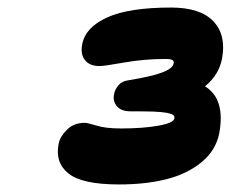

<svg xmlns="http://www.w3.org/2000/svg" viewBox="-20 -882 617 514"><path d="M298.8 -388.2Q199.7 -388.2 163.1 -417.7Q126.5 -447.3 137.2 -498Q141.1 -517.1 159.7 -535.2Q178.2 -553.2 207 -553.2Q214.4 -553.2 238.5 -545.7Q262.7 -538.1 304.2 -538.1Q361.8 -538.1 403.3 -545.4Q444.8 -552.7 446.8 -564.9Q447.8 -570.8 443.6 -574.2Q439.5 -577.6 425.8 -580.1Q412.1 -582.5 389.6 -583.3Q367.2 -584 329.1 -584Q304.7 -584 293.2 -597.4Q281.7 -610.8 285.2 -628.9Q287.6 -643.1 297.4 -654.1Q307.1 -665 323.2 -667Q386.2 -677.2 414.3 -688Q442.4 -698.7 444.8 -711.9Q446.3 -718.8 441.4 -721.4Q436.5 -724.1 421.9 -724.1Q366.2 -724.1 312.3 -714.6Q258.3 -705.1 247.1 -705.1Q219.7 -705.1 207.3 -721.2Q194.8 -737.3 200.2 -764.2Q209 -809.1 267.1 -835.4Q325.2 -861.8 438 -861.8Q516.6 -861.8 551.5 -824.7Q586.4 -787.6 574.2 -724.1Q565.9 -681.2 528.8 -650.9Q584 -617.2 566.9 -524.9Q557.6 -478.5 518.6 -447Q479.5 -415.5 424.1 -401.9Q368.7 -388.2 298.8 -388.2Z"/></svg>

Font: Shantell Sans Irregular Bouncy
Style: Italic
Weight: 800
Italic angle: -11.31°
Designer: Stephen Nixon, Anya Danilova, Shantell Martin
Foundry: Arrow Type
Version: Version 1.006;[9816181b4]